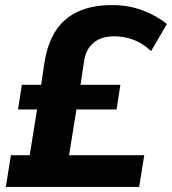

<svg xmlns="http://www.w3.org/2000/svg" viewBox="-20 -736 677 756"><path d="M3 0 23 -125H97L126 -305H51L66 -402H142L155 -489Q167 -565 199.5 -615Q232 -665 287.5 -690.5Q343 -716 422 -716Q488 -716 544.5 -694Q601 -672 637 -641L575 -535Q540 -567 504 -580Q468 -593 431 -593Q378 -593 348 -567.5Q318 -542 311 -495L297 -402H454L439 -305H281L252 -125H548L528 0Z"/></svg>

Font: Nunito Sans 12pt ExtraLight 12pt ExtraBold
Style: Italic
Weight: 800
Italic angle: -9°
Version: Version 3.101;gftools[0.9.27]